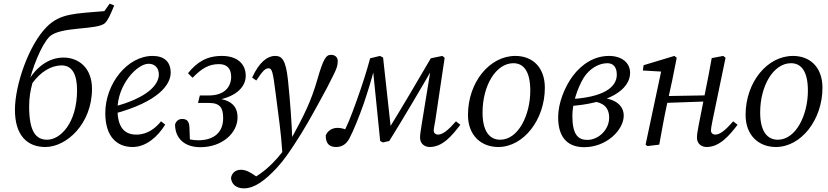

<svg xmlns="http://www.w3.org/2000/svg" viewBox="-20 -794 4546 1054"><path d="M229 13C345 13 485 -114 485 -306C485 -424 410 -478 328 -478C248 -478 169 -425 120 -321L135 -322C156 -421 208 -549 251 -592C310 -651 516 -627 557 -668C574 -685 588 -718 607 -764L582 -774L553 -733C391 -719 311 -721 237 -647C138 -548 62 -328 62 -191C62 -49 131 13 229 13ZM239 -27C178 -27 140 -70 140 -209C140 -260 147 -297 158 -338C202 -399 261 -435 318 -435C376 -435 403 -386 403 -299C403 -117 310 -27 239 -27Z M708 13C781 13 845 -42 887 -110L864 -128C837 -94 792 -55 729 -55C664 -55 625 -94 625 -194C625 -327 731 -444 796 -444C829 -444 852 -422 852 -385C852 -328 787 -255 600 -207L604 -169C851 -235 917 -330 917 -395C917 -454 882 -487 818 -487C679 -487 558 -334 558 -173C558 -45 621 13 708 13Z M1080 14C1201 14 1284 -65 1284 -149C1284 -211 1249 -245 1169 -254L1168 -244C1288 -265 1329 -325 1329 -378C1329 -441 1285 -487 1198 -487C1115 -487 1061 -453 1012 -392L1037 -367C1088 -419 1126 -442 1183 -442C1227 -442 1249 -416 1249 -373C1249 -316 1211 -270 1127 -270H1077L1067 -229H1126C1192 -229 1205 -198 1205 -144C1205 -72 1159 -24 1069 -24C1038 -24 1009 -29 977 -45L1023 -11L1020 -93C1019 -128 1006 -141 980 -141C964 -141 948 -133 941 -111C941 -38 989 14 1080 14Z M1248 183C1251 216 1275 240 1319 240C1377 240 1435 197 1501 126C1542 81 1569 39 1595 0C1650 -83 1692 -160 1729 -227C1767 -295 1788 -336 1809 -379C1829 -419 1834 -434 1834 -459C1834 -479 1820 -493 1797 -493C1770 -493 1755 -472 1722 -357C1688 -239 1651 -164 1576 -27C1547 21 1514 64 1476 102C1434 145 1386 178 1335 203L1412 192L1383 172C1354 152 1331 138 1302 138C1274 138 1253 154 1248 183ZM1585 -21C1581 -120 1574 -228 1561 -353C1549 -466 1528 -487 1490 -487C1448 -487 1403 -453 1364 -368L1387 -352C1423 -407 1437 -419 1454 -419C1473 -419 1478 -404 1494 -275C1511 -141 1522 -74 1530 44L1585 -21Z M1825 13C1852 13 1879 2 1898 -34C1921 -78 1950 -149 1977 -226C2000 -294 2022 -365 2037 -427L2026 -426L2067 -20L2082 -12L2117 -20C2203 -159 2287 -301 2369 -444L2349 -443L2295 -112C2288 -71 2286 -52 2286 -38C2286 -4 2312 13 2339 13C2410 13 2461 -49 2507 -109L2483 -128C2441 -80 2411 -55 2384 -55C2372 -55 2361 -63 2361 -77C2361 -89 2366 -110 2370 -135L2421 -477L2408 -487L2345 -474C2264 -335 2183 -198 2100 -63L2127 -77L2083 -478L2066 -487L2012 -474C1993 -404 1968 -325 1937 -239C1904 -147 1885 -101 1862 -59L1869 -39L1903 -72L1877 -83C1859 -91 1841 -92 1832 -92C1803 -92 1778 -76 1768 -50C1768 -2 1792 13 1825 13Z M2715 13C2855 13 2971 -138 2971 -312C2971 -425 2903 -487 2809 -487C2668 -487 2549 -343 2549 -163C2549 -49 2623 13 2715 13ZM2726 -27C2670 -27 2629 -70 2629 -176C2629 -325 2703 -447 2798 -447C2853 -447 2891 -405 2891 -296C2891 -162 2825 -27 2726 -27Z M3187 14C3310 14 3404 -81 3404 -159C3404 -213 3361 -257 3255 -259L3230 -238C3291 -233 3324 -204 3324 -148C3324 -81 3265 -26 3204 -26C3154 -26 3122 -54 3122 -159C3122 -224 3149 -309 3184 -367C3217 -418 3267 -447 3314 -447C3343 -447 3366 -430 3366 -384C3366 -318 3299 -257 3094 -249V-211C3322 -223 3439 -302 3439 -394C3439 -450 3393 -487 3323 -487C3245 -487 3175 -445 3123 -375C3080 -316 3044 -229 3044 -150C3044 -29 3106 14 3187 14Z M3534 8 3599 0C3612 -71 3624 -140 3639 -210L3670 -352L3695 -477L3682 -487L3513 -436L3509 -407L3629 -400L3612 -414L3524 0L3534 8ZM3601 -228 3884 -238V-271L3601 -266V-228ZM3859 13C3930 13 3983 -49 4029 -109L4005 -128C3963 -80 3933 -55 3906 -55C3894 -55 3883 -63 3883 -77C3883 -89 3887 -110 3892 -135L3963 -477L3950 -487L3887 -475C3876 -411 3863 -346 3850 -282L3816 -110C3808 -69 3806 -52 3806 -38C3806 -4 3832 13 3859 13Z M4239 13C4379 13 4495 -138 4495 -312C4495 -425 4427 -487 4333 -487C4192 -487 4073 -343 4073 -163C4073 -49 4147 13 4239 13ZM4250 -27C4194 -27 4153 -70 4153 -176C4153 -325 4227 -447 4322 -447C4377 -447 4415 -405 4415 -296C4415 -162 4349 -27 4250 -27Z"/></svg>

Font: Source Serif Variable
Style: Italic
Weight: 389
Italic angle: -12°
Designer: Frank Grießhammer
Foundry: Adobe Systems Incorporated
Version: Version 3.001;hotconv 1.0.111;makeotfexe 2.5.65597